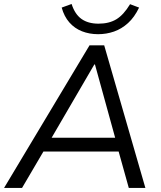

<svg xmlns="http://www.w3.org/2000/svg" viewBox="-42 -929 797 949"><path d="M-22 0 400.5 -705H473L676.6 0H594.6L538.5 -201.2L572.3 -180H141.9L185 -201.2L66.9 0ZM424.3 -610.5 202.8 -230.3 181.8 -248.1H553.3L532.1 -230.3L427.3 -610.5ZM442.9 -760Q399.9 -760 363.3 -774.3Q326.7 -788.7 300.8 -818.1Q275 -847.5 262.9 -891.5L311.9 -909.3Q328 -858.7 360.8 -835.3Q393.7 -812 444.7 -812Q497.3 -812 533.1 -833.7Q569 -855.4 600.9 -908.3L645.5 -891.5Q622.7 -843.9 590.9 -815Q559.1 -786.2 521.6 -773.1Q484 -760 442.9 -760Z"/></svg>

Font: Mulish ExtraLight
Style: Italic
Weight: 200
Italic angle: -9°
Designer: Vernon Adams
Foundry: Vernon Adams
Version: Version 3.603